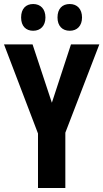

<svg xmlns="http://www.w3.org/2000/svg" viewBox="-20 -935 514 955"><path d="M85 -848C85 -805 109 -782 145 -782C182 -782 206 -807 206 -848C206 -890 182 -915 145 -915C109 -915 85 -892 85 -848ZM266 -848C266 -806 290 -782 327 -782C364 -782 388 -807 388 -848C388 -890 364 -915 327 -915C290 -915 266 -892 266 -848ZM238 -424 142 -714H0L169 -271V0H305V-275L474 -714H333Z"/></svg>

Font: Noto Sans Arabic UI XCn
Style: Bold
Weight: 700
Width: 2
Designer: Monotype Design Team, Nadine Chahine and Nizar Qandah
Foundry: Monotype Imaging Inc.
Version: Version 2.010